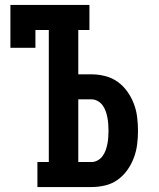

<svg xmlns="http://www.w3.org/2000/svg" viewBox="-20 -755 640 775"><path d="M131 0V-101H177V-634H123V-562H22V-735H341V-634H296V-455H349Q377 -455 404.5 -448Q432 -441 454.5 -425Q477 -409 493.5 -386Q510 -363 520 -337Q530 -311 533.5 -283Q537 -255 537 -227Q537 -199 533.5 -171.5Q530 -144 520 -117.5Q510 -91 493.5 -68Q477 -45 454.5 -29Q432 -13 404.5 -6.5Q377 0 349 0ZM296 -101H349Q362 -101 374 -107.5Q386 -114 394 -125Q402 -136 406.5 -148.5Q411 -161 413.5 -174Q416 -187 417 -200.5Q418 -214 418 -227Q418 -241 417 -254Q416 -267 413.5 -280.5Q411 -294 406.5 -306.5Q402 -319 394 -330Q386 -341 374 -347.5Q362 -354 349 -354H296Z"/></svg>

Font: Iosevka Curly Slab Extended
Style: Bold
Weight: 700
Width: 7
Monospace: yes
Designer: Belleve Invis
Foundry: Belleve Invis
Version: Version 11.1.0; ttfautohint (v1.8.3)